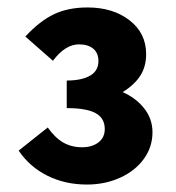

<svg xmlns="http://www.w3.org/2000/svg" viewBox="-20 -907 472 515"><path d="M30 -503 108 -565Q128 -537 150 -524.5Q172 -512 200 -512Q227 -512 244 -525Q261 -538 261 -561Q261 -590 236.5 -603.5Q212 -617 159 -617V-691Q199 -691 221.5 -704Q244 -717 244 -743Q244 -765 230 -776.5Q216 -788 192 -788Q155 -788 122 -744L48 -809Q87 -851 125 -869Q163 -887 215 -887Q283 -887 327.5 -852.5Q372 -818 372 -762Q372 -728 356 -703.5Q340 -679 309 -660Q345 -644 367 -616Q389 -588 389 -552Q389 -513 366 -481Q343 -449 302.5 -430.5Q262 -412 213 -412Q155 -412 107.5 -435.5Q60 -459 30 -503Z"/></svg>

Font: Merged Yaku Han JP Black
Style: Regular
Weight: 900
Designer: Ryoko NISHIZUKA 西塚涼子 (kana, bopomofo & ideographs); Paul D. Hunt (Latin, Greek & Cyrillic); Sandoll Communications 산돌커뮤니
Foundry: Adobe
Version: Version 2.004